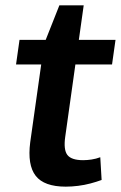

<svg xmlns="http://www.w3.org/2000/svg" viewBox="-20 -689 452 718"><path d="M226 9Q145 9 113.5 -31.5Q82 -72 93 -157L145 -525L202 -669H293L224 -178Q217 -129 232 -109.5Q247 -90 291 -90Q306 -90 322.5 -92.5Q339 -95 355 -101L360 -16Q341 -9 318.5 -3Q296 3 272 6Q248 9 226 9ZM53 -540H412L399 -448H40Z"/></svg>

Font: Pathway Extreme 8pt Thin 12pt SemiBold
Style: Italic
Weight: 600
Italic angle: -8°
Version: Version 1.001;gftools[0.9.26]